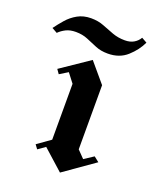

<svg xmlns="http://www.w3.org/2000/svg" viewBox="-169 -637 571 708"><g transform="rotate(20 116.0 -283.0)"><path d="M167.5 -468.3Q140 -468.3 119.2 -477.1Q98.3 -485.8 77.5 -494.6Q56.7 -503.3 30.8 -503.3Q8.3 -503.3 -7.5 -495.4Q-23.3 -487.5 -35 -475.8L-55.8 -487.5Q-42.5 -505.8 -25.8 -525Q-9.2 -544.2 13.7 -557.1Q36.7 -570 66.7 -570Q94.2 -570 116.2 -561.3Q138.3 -552.5 160.8 -544.2Q183.3 -535.8 210 -535.8Q230.8 -535.8 245 -544.2Q259.2 -552.5 267.5 -566.7L288.3 -555Q273.3 -522.5 243.3 -495.4Q213.3 -468.3 167.5 -468.3ZM152.5 4.2 72.5 -67.5 44.2 -47.5 32.5 -63.3 84.2 -100V-319.2L56.7 -355L24.2 -335L12.5 -351.7L124.2 -427.5L188.3 -351.7V-100L215.8 -71.7L252.5 -95.8L272.5 -80Z"/></g></svg>

Font: Manufacturing Consent
Style: Regular
Weight: 400
Version: Version 3.000; ttfautohint (v1.8.4.7-5d5b)